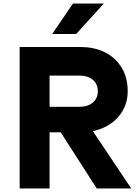

<svg xmlns="http://www.w3.org/2000/svg" viewBox="-20 -1066 790 1086"><path d="M91.3 0V-800H435Q515.7 -800 575.7 -769Q635.6 -738.1 669 -682Q702.3 -625.9 702.3 -550.4Q702.3 -482.7 668.1 -430.1Q633.9 -377.5 573.5 -347.5Q513.2 -317.5 435 -317.5H260.3V0ZM527.2 0 305.8 -344.9H491.3L722.3 0ZM260.3 -461.8H428.1Q476.7 -461.8 505 -485.9Q533.4 -510 533.4 -550.2Q533.4 -590.6 505 -614.5Q476.7 -638.5 428.1 -638.5H260.3ZM275.2 -873.7 392.5 -1045.9H567.1L410.8 -873.7Z"/></svg>

Font: Martian Mono SemiExpanded
Style: Regular
Weight: 400
Width: 6
Monospace: yes
Designer: Roman Shamin
Foundry: Evil Martians
Version: Version 1.000